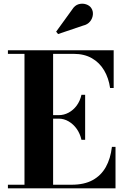

<svg xmlns="http://www.w3.org/2000/svg" viewBox="-20 -1023 684 1043"><path d="M23 0V-19.5H113V-730.5H23V-750H597.5V-545H578Q570.5 -598.5 545.8 -640.5Q521 -682.5 479.5 -706.5Q438 -730.5 379.5 -730.5H268.5V-19.5H369Q437.5 -19.5 483.2 -44.5Q529 -69.5 554.8 -115.5Q580.5 -161.5 588 -225H607.5V0ZM422.5 -263.5Q415 -297 396.8 -322.8Q378.5 -348.5 353 -363.5Q327.5 -378.5 299 -378.5H243V-397.5H299Q327.5 -397.5 353 -411.2Q378.5 -425 396.8 -449.8Q415 -474.5 422.5 -508H442.5V-263.5ZM295.5 -838 285 -851 371.5 -970.5Q386.5 -994.5 407.5 -1000.2Q428.5 -1006 447.8 -999.5Q467 -993 476 -979Q486.5 -963 484.5 -942.8Q482.5 -922.5 469 -906Q455.5 -889.5 431.5 -884Z"/></svg>

Font: Bodoni Moda
Style: Bold
Weight: 700
Designer: Owen Earl
Foundry: indestructible type
Version: Version 2.005